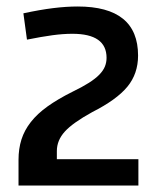

<svg xmlns="http://www.w3.org/2000/svg" viewBox="-20 -872 489 591"><path d="M37 -380Q37 -414 46 -442.5Q55 -471 75 -496.5Q95 -522 126.5 -544.5Q158 -567 202 -589Q233 -604 253.5 -617Q274 -630 286 -642.5Q298 -655 303 -667.5Q308 -680 308 -694Q308 -768 203 -768Q174 -768 141 -763.5Q108 -759 63 -750L52 -831Q103 -842 143.5 -847Q184 -852 219 -852Q405 -852 405 -701Q405 -645 372 -605Q339 -565 264 -527Q204 -494 179.5 -467Q155 -440 155 -407V-382H406V-301H37Z"/></svg>

Font: Encode Sans Normal
Style: Medium
Weight: 500
Designer: Pablo Impallari, Andres Torresi
Foundry: Pablo Impallari, Andres Torresi
Version: Version 1.000; ttfautohint (v1.00) -l 8 -r 50 -G 200 -x 14 -